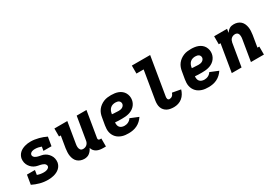

<svg xmlns="http://www.w3.org/2000/svg" viewBox="28 -1613 3544 2498"><g transform="rotate(-30 1800.0 -363.5)"><path d="M264 8Q202 8 144.5 -7.5Q87 -23 35 -49L58 -189H178L167 -121Q189 -113 213 -108.5Q237 -104 262 -104Q275 -104 287.5 -105.5Q300 -107 312 -111.5Q324 -116 335 -125Q346 -134 348 -146Q350 -161 342 -173.5Q334 -186 322 -193Q310 -200 296 -204.5Q282 -209 268 -212Q254 -215 239.5 -217.5Q225 -220 211.5 -225Q198 -230 185.5 -236.5Q173 -243 162 -252Q151 -261 142 -271Q133 -281 125 -293Q117 -305 111.5 -317.5Q106 -330 103 -344.5Q100 -359 99.5 -373.5Q99 -388 101 -404Q105 -426 116 -446.5Q127 -467 144 -483Q161 -499 182 -509.5Q203 -520 225 -526.5Q247 -533 268.5 -535.5Q290 -538 313 -538Q343 -538 372.5 -533.5Q402 -529 431.5 -521.5Q461 -514 487.5 -504Q514 -494 541 -481L519 -349H398L408 -408Q386 -416 362.5 -421Q339 -426 314 -426Q302 -426 290.5 -424.5Q279 -423 267.5 -418.5Q256 -414 247 -405Q238 -396 236 -385Q233 -370 241 -357.5Q249 -345 261 -337.5Q273 -330 286.5 -325.5Q300 -321 314.5 -318Q329 -315 343.5 -312.5Q358 -310 371.5 -305.5Q385 -301 397.5 -294Q410 -287 421 -278.5Q432 -270 441 -259.5Q450 -249 458 -237.5Q466 -226 471.5 -213Q477 -200 480 -185.5Q483 -171 483.5 -156.5Q484 -142 482 -127Q478 -104 466.5 -83Q455 -62 437 -46Q419 -30 397.5 -19.5Q376 -9 353.5 -3Q331 3 308.5 5.5Q286 8 264 8Z M810 8Q782 8 755.5 -1Q729 -10 709 -28Q689 -46 678 -70.5Q667 -95 662.5 -122Q658 -149 659.5 -178Q661 -207 665 -235L694 -410H667V-530H861L809 -216Q807 -204 806 -192.5Q805 -181 806 -169.5Q807 -158 810.5 -147.5Q814 -137 820.5 -128.5Q827 -120 837.5 -116Q848 -112 860 -112Q875 -112 890 -117Q905 -122 917 -133Q929 -144 936 -158.5Q943 -173 945 -188L1002 -530H1149L1085 -144Q1084 -137 1084.5 -131Q1085 -125 1089 -120.5Q1093 -116 1099 -114Q1105 -112 1111 -112H1131V8H1091Q1066 8 1041.5 4Q1017 0 995.5 -11Q974 -22 959 -40Q944 -58 938 -82Q929 -63 916 -46Q903 -29 886.5 -16Q870 -3 849.5 2.5Q829 8 810 8Z M1477 8Q1451 8 1426.5 5.5Q1402 3 1379 -4.5Q1356 -12 1335.5 -24Q1315 -36 1299 -53Q1283 -70 1272 -91Q1261 -112 1256 -136Q1251 -160 1252 -185Q1253 -210 1257 -235L1276 -345Q1280 -373 1290 -400Q1300 -427 1318 -450.5Q1336 -474 1360 -491.5Q1384 -509 1411 -520Q1438 -531 1466 -534.5Q1494 -538 1521 -538Q1549 -538 1577 -534Q1605 -530 1630 -520Q1655 -510 1675.5 -493Q1696 -476 1709 -453Q1722 -430 1727 -402.5Q1732 -375 1727 -346Q1723 -322 1711 -299Q1699 -276 1680.5 -258Q1662 -240 1639 -228Q1616 -216 1591.5 -210Q1567 -204 1543 -202Q1519 -200 1495 -200Q1469 -200 1442.5 -200.5Q1416 -201 1390 -204Q1388 -184 1391.5 -164.5Q1395 -145 1407 -131Q1419 -117 1438 -110.5Q1457 -104 1477 -104Q1491 -104 1505.5 -107Q1520 -110 1534 -117Q1548 -124 1559.5 -134.5Q1571 -145 1579 -158L1701 -108Q1683 -80 1657.5 -56.5Q1632 -33 1602 -18.5Q1572 -4 1540 2Q1508 8 1477 8ZM1508 -310Q1521 -310 1534.5 -312.5Q1548 -315 1560.5 -321.5Q1573 -328 1582 -339.5Q1591 -351 1593 -364Q1595 -379 1589.5 -392Q1584 -405 1573.5 -412.5Q1563 -420 1549 -423Q1535 -426 1521 -426Q1501 -426 1481 -420Q1461 -414 1445.5 -399.5Q1430 -385 1421.5 -366Q1413 -347 1410 -327L1408 -316Q1421 -314 1433.5 -313.5Q1446 -313 1458.5 -312.5Q1471 -312 1483.5 -311Q1496 -310 1508 -310Z M2156 8Q2129 8 2103 3.5Q2077 -1 2055 -12.5Q2033 -24 2016.5 -42.5Q2000 -61 1991.5 -85Q1983 -109 1982.5 -135.5Q1982 -162 1986 -188L2057 -615H1949V-735H2224L2130 -169Q2128 -159 2128 -149.5Q2128 -140 2130.5 -131.5Q2133 -123 2139.5 -117.5Q2146 -112 2156 -112Q2167 -112 2179 -116Q2191 -120 2200 -128Q2209 -136 2215 -147Q2221 -158 2225 -169L2350 -146Q2341 -114 2323.5 -84.5Q2306 -55 2279.5 -33.5Q2253 -12 2220.5 -2Q2188 8 2156 8Z M2677 8Q2651 8 2626.5 5.5Q2602 3 2579 -4.5Q2556 -12 2535.5 -24Q2515 -36 2499 -53Q2483 -70 2472 -91Q2461 -112 2456 -136Q2451 -160 2452 -185Q2453 -210 2457 -235L2476 -345Q2480 -373 2490 -400Q2500 -427 2518 -450.5Q2536 -474 2560 -491.5Q2584 -509 2611 -520Q2638 -531 2666 -534.5Q2694 -538 2721 -538Q2749 -538 2777 -534Q2805 -530 2830 -520Q2855 -510 2875.5 -493Q2896 -476 2909 -453Q2922 -430 2927 -402.5Q2932 -375 2927 -346Q2923 -322 2911 -299Q2899 -276 2880.5 -258Q2862 -240 2839 -228Q2816 -216 2791.5 -210Q2767 -204 2743 -202Q2719 -200 2695 -200Q2669 -200 2642.5 -200.5Q2616 -201 2590 -204Q2588 -184 2591.5 -164.5Q2595 -145 2607 -131Q2619 -117 2638 -110.5Q2657 -104 2677 -104Q2691 -104 2705.5 -107Q2720 -110 2734 -117Q2748 -124 2759.5 -134.5Q2771 -145 2779 -158L2901 -108Q2883 -80 2857.5 -56.5Q2832 -33 2802 -18.5Q2772 -4 2740 2Q2708 8 2677 8ZM2708 -310Q2721 -310 2734.5 -312.5Q2748 -315 2760.5 -321.5Q2773 -328 2782 -339.5Q2791 -351 2793 -364Q2795 -379 2789.5 -392Q2784 -405 2773.5 -412.5Q2763 -420 2749 -423Q2735 -426 2721 -426Q2701 -426 2681 -420Q2661 -414 2645.5 -399.5Q2630 -385 2621.5 -366Q2613 -347 2610 -327L2608 -316Q2621 -314 2633.5 -313.5Q2646 -313 2658.5 -312.5Q2671 -312 2683.5 -311Q2696 -310 2708 -310Z M3026 0 3094 -410H3067V-530H3261L3252 -474Q3262 -489 3274 -501.5Q3286 -514 3301 -523Q3316 -532 3332.5 -535Q3349 -538 3365 -538Q3394 -538 3420.5 -529Q3447 -520 3466.5 -502Q3486 -484 3497 -459.5Q3508 -435 3512.5 -408Q3517 -381 3515.5 -352Q3514 -323 3510 -295L3481 -120H3509V0H3314L3366 -314Q3368 -326 3369 -337.5Q3370 -349 3369 -360.5Q3368 -372 3365 -382.5Q3362 -393 3355 -401.5Q3348 -410 3337.5 -414Q3327 -418 3315 -418Q3300 -418 3285 -413Q3270 -408 3258 -397Q3246 -386 3239.5 -371.5Q3233 -357 3230 -342L3173 0Z"/></g></svg>

Font: Iosevka Curly Slab HvEx
Style: Italic
Weight: 900
Width: 7
Italic angle: -9°
Monospace: yes
Designer: Belleve Invis
Foundry: Belleve Invis
Version: Version 11.1.0; ttfautohint (v1.8.3)